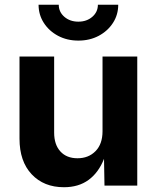

<svg xmlns="http://www.w3.org/2000/svg" viewBox="-20 -785 663 812"><path d="M250.5 6.8Q165.5 6.8 114 -47.9Q62.5 -102.5 62.5 -198.7V-545.9H209V-224.1Q209 -173.3 235.4 -144.5Q261.7 -115.7 307.6 -115.7Q354.5 -115.7 384 -145.8Q413.6 -175.8 413.6 -230V-545.9H560.5V0H421.9L419.9 -113.3Q397 -55.2 354.7 -24.2Q312.5 6.8 250.5 6.8ZM311.5 -613.3Q263.7 -613.3 225.6 -633.5Q187.5 -653.8 165.3 -688.2Q143.1 -722.7 143.1 -765.1H228.5Q228.5 -734.4 252.2 -713.9Q275.9 -693.4 311.5 -693.4Q346.7 -693.4 370.4 -713.9Q394 -734.4 394 -765.1H480Q480 -722.7 457.8 -688.2Q435.5 -653.8 397.5 -633.5Q359.4 -613.3 311.5 -613.3Z"/></svg>

Font: Inter-Bold
Style: Bold
Weight: 700
Designer: Rasmus Andersson
Foundry: rsms
Version: Version 4.000;git-a52131595